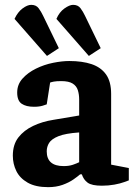

<svg xmlns="http://www.w3.org/2000/svg" viewBox="-20 -761 560 793"><path d="M174 -530 40 -683Q53 -711 73 -726Q93 -741 109 -741Q129 -741 139.5 -727Q150 -713 158 -696L223 -562ZM347 -530 213 -683Q225 -711 246 -726Q267 -741 282 -741Q302 -741 312.5 -727Q323 -713 331 -696L396 -562ZM179 12Q127 12 94.5 -6.5Q62 -25 47.5 -54.5Q33 -84 33 -118Q33 -164 56 -193.5Q79 -223 117 -241Q155 -259 200 -266L307 -284V-350Q307 -371 301.5 -388.5Q296 -406 280 -416Q264 -426 233 -426Q213 -426 202.5 -424Q192 -422 187 -420L173 -330Q171 -329 156.5 -324.5Q142 -320 120 -320Q88 -320 69.5 -332.5Q51 -345 51 -379Q51 -412 73 -436.5Q95 -461 128.5 -477.5Q162 -494 199 -501.5Q236 -509 266 -509Q320 -509 358.5 -496Q397 -483 418 -453.5Q439 -424 439 -373V-81L512 -67V-16Q509 -15 493 -9Q477 -3 452.5 1.5Q428 6 401 6Q359 6 342 -6.5Q325 -19 318 -41H311Q302 -33 283.5 -20Q265 -7 238.5 2.5Q212 12 179 12ZM243 -75Q265 -75 281 -80.5Q297 -86 307 -91V-214Q250 -210 221.5 -198.5Q193 -187 183 -171Q173 -155 173 -136Q173 -75 243 -75Z"/></svg>

Font: Faustina
Style: Bold
Weight: 700
Designer: Alfonso Garcia
Foundry: http://www.omnibus-type.com
Version: Version 1.200